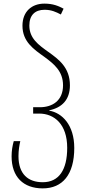

<svg xmlns="http://www.w3.org/2000/svg" viewBox="-20 -790 474 1060"><path d="M216 250C325 250 390 174 390 27C390 -100 323 -167 252 -179V-181C323 -196 366 -240 366 -319C366 -417 305 -462 246 -504C193 -542 142 -578 142 -649C142 -706 173 -736 226 -736C264 -736 289 -724 316 -710L331 -742C303 -757 273 -770 225 -770C156 -770 104 -727 104 -648C104 -560 166 -518 225 -476C278 -437 328 -397 328 -319C328 -235 270 -198 200 -198H163V-163H196C280 -163 351 -104 351 26C351 147 306 216 216 216C136 216 82 172 82 72C82 39 87 12 92 -11H56C49 14 44 41 44 73C44 187 109 250 216 250Z"/></svg>

Font: Noto Sans Georgian Condensed ExtraLight
Style: Regular
Weight: 200
Width: 3
Designer: Monotype Design Team, Akaki Razmadze
Foundry: Google LLC
Version: Version 2.005